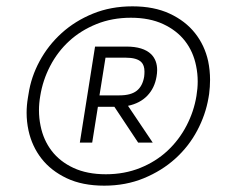

<svg xmlns="http://www.w3.org/2000/svg" viewBox="-20 -769 718 606"><path d="M309 -183Q240 -183 190.5 -206.5Q141 -230 111 -268.5Q81 -307 70 -357Q64 -385 64 -413Q64 -436 68 -460L70 -472Q78 -526 105 -576Q132 -626 174.5 -664.5Q217 -703 273.5 -726Q330 -749 398 -749Q466 -749 515.5 -726Q565 -703 595.5 -664.5Q626 -626 637 -576Q643 -547 643 -517Q643 -495 640 -472L638 -460Q629 -407 602.5 -357Q576 -307 533.5 -268.5Q491 -230 434 -206.5Q377 -183 309 -183ZM314 -219Q373 -219 422.5 -239Q472 -259 508.5 -293Q545 -327 568.5 -372Q592 -417 600 -466Q604 -490 604 -512Q604 -537 599 -561Q590 -606 564 -639.5Q538 -673 495 -693Q452 -713 393 -713Q334 -713 284.5 -693Q235 -673 198.5 -639.5Q162 -606 138.5 -561Q115 -516 107 -466Q103 -443 103 -421Q103 -396 108 -372Q117 -327 143 -293Q169 -259 212 -239Q255 -219 314 -219ZM232 -319 280 -622H379Q432 -622 457 -598Q476 -579 476 -548Q476 -538 474 -527Q468 -491 445 -467Q422 -443 384 -435L462 -319H416L341 -432H289L271 -319ZM313 -587 294 -468H357Q393 -468 411.5 -482.5Q430 -497 435 -527Q436 -535 436 -543Q436 -563 426 -573Q412 -587 376 -587Z"/></svg>

Font: Sora ExtraLight
Style: Italic
Weight: 200
Designer: Jonathan Barnbrook, Juli√°n Moncada
Version: Version 1.000